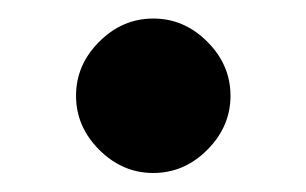

<svg xmlns="http://www.w3.org/2000/svg" viewBox="-20 -172 322 202"><path d="M198.1 -14.4Q173.8 10 141.2 10Q108.8 10 84.4 -14.4Q60 -38.8 60 -71.2Q60 -103.8 84.4 -128.1Q108.8 -152.5 141.2 -152.5Q173.8 -152.5 198.1 -128.1Q222.5 -103.8 222.5 -71.2Q222.5 -38.8 198.1 -14.4Z"/></svg>

Font: Now Medium
Style: Regular
Weight: 500
Designer: Alfredo Marco Pradil
Foundry: Alfredo Marco Pradil
Version: Version 1.002;PS 001.002;hotconv 1.0.88;makeotf.lib2.5.64775